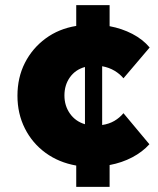

<svg xmlns="http://www.w3.org/2000/svg" viewBox="-20 -728 615 748"><path d="M277 0V-83Q209 -95 157.5 -132.5Q106 -170 77 -227.5Q48 -285 48 -355Q48 -426 77 -483Q106 -540 157.5 -578Q209 -616 277 -627V-708H407V-626Q455 -617 495.5 -596Q536 -575 563 -543L461 -423Q447 -440 426 -452.5Q405 -465 378 -470V-241Q405 -245 425.5 -257Q446 -269 461 -287L562 -166Q535 -136 495 -115Q455 -94 407 -85V0ZM231 -356Q231 -316 252.5 -285.5Q274 -255 311 -244V-467Q274 -457 252.5 -427Q231 -397 231 -356Z"/></svg>

Font: Lexend ExtraBold
Style: Regular
Weight: 800
Designer: Bonnie Shaver-Troup, Thomas Jockin
Foundry: Lexend
Version: Version 1.007; ttfautohint (v1.8.3)